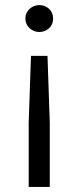

<svg xmlns="http://www.w3.org/2000/svg" viewBox="-20 -546 309 756"><path d="M93 190H176V-64L167 -326H102L93 -64ZM135 -420Q146 -420 156 -424Q166 -428 173.5 -435Q181 -442 185 -451.5Q189 -461 189 -471V-474Q189 -485 185 -494.5Q181 -504 173.5 -511Q166 -518 156 -522Q146 -526 135 -526Q124 -526 114 -522Q104 -518 96.5 -511Q89 -504 84.5 -494.5Q80 -485 80 -474V-471Q80 -461 84.5 -451.5Q89 -442 96.5 -435Q104 -428 114 -424Q124 -420 135 -420Z"/></svg>

Font: Fixel Variable
Style: Regular
Weight: 100
Width: 3
Designer: AlfaBravo + MacPaw
Foundry: Kyrylo Tkachov, Marchela Mozhyna, Serhii Makarenko, Maria Weinstein, Zakhar Kryvoshyya
Version: Version 1.211